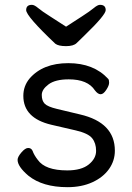

<svg xmlns="http://www.w3.org/2000/svg" viewBox="-20 -755 550 799"><path d="M261.2 23.9Q157.2 23.9 98.1 -23.9Q53.2 -62 53.2 -89.8Q53.2 -102.1 69.1 -120.6Q85 -139.2 97.2 -139.2Q109.9 -139.2 115.2 -127.9Q122.1 -108.9 137.2 -89.8Q168 -45.9 259.8 -45.9Q318.8 -45.9 349.4 -70.6Q379.9 -95.2 379.9 -127.2Q379.9 -159.2 363.5 -179.7Q347.2 -200.2 295.7 -212.2Q244.1 -224.1 193.8 -235.8Q77.1 -263.2 77.1 -356Q77.1 -397 103 -428.2Q158.2 -492.2 264.2 -492.2Q370.1 -492.2 430.2 -426.8Q434.1 -422.9 434.1 -410.9Q434.1 -398.9 422.1 -380.9Q410.2 -362.8 398.9 -362.8Q387.2 -362.8 375 -378.9Q345.2 -424.8 266.1 -424.8Q210 -424.8 181.9 -403.8Q153.8 -382.8 153.8 -359.9Q153.8 -335.9 166 -323.5Q178.2 -311 216.8 -301.8L313 -278.8Q458 -245.1 458 -127.9Q458 -85.9 433.6 -51.5Q409.2 -17.1 364.5 3.4Q319.8 23.9 261.2 23.9ZM254.9 -563Q223.1 -563 210 -573.2Q88.9 -688 88.9 -712.9Q88.9 -734.9 112.8 -734.9Q123 -734.9 138.9 -721.4Q154.8 -708 189 -686.5Q223.1 -665 254.9 -644Q287.1 -665 320.6 -686.5Q354 -708 370.1 -721.4Q386.2 -734.9 396 -734.9Q419.9 -734.9 419.9 -712.9Q419.9 -692.9 332 -607.9Q312 -588.9 299.1 -575.9Q286.1 -563 254.9 -563Z"/></svg>

Font: LXGW WenKai Screen
Style: Regular
Weight: 400
Designer: LXGW / Fontworks Inc.
Foundry: LXGW / Fontworks Inc.
Version: Version 1.510;January 18,2025